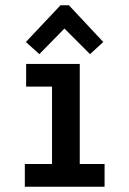

<svg xmlns="http://www.w3.org/2000/svg" viewBox="-20 -707 490 727"><path d="M74 0V-86H177V-379H79V-465H282V-86H376V0ZM129 -502 78 -548 209 -687H241L371 -548L321 -502L224 -599Z"/></svg>

Font: Inconsolata SemiCondensed Bold
Style: Regular
Weight: 700
Width: 4
Monospace: yes
Designer: Raph Levien, Cyreal, Brenton Simpson
Foundry: Raph Levien, Cyreal, Google
Version: Version 3.001; ttfautohint (v1.8.2.53-6de2)